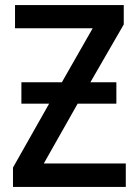

<svg xmlns="http://www.w3.org/2000/svg" viewBox="-20 -734 543 754"><path d="M64 -411V-327H173L31 -76V0H474V-92H152L285 -327H437V-411H335L466 -638V-714H39V-623H344L223 -411Z"/></svg>

Font: Noto Sans SemiCondensed Medium
Style: Regular
Weight: 500
Width: 4
Designer: Monotype Design Team
Foundry: Monotype Imaging Inc.
Version: Version 2.013